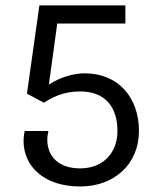

<svg xmlns="http://www.w3.org/2000/svg" viewBox="-20 -670 598 707"><path d="M70.8 -187.5C68.3 -175 66.7 -163.3 66.7 -151.7C66.7 -55 145 16.7 275 16.7C400 16.7 491.7 -65 491.7 -187.5C491.7 -310 416.7 -400 291.7 -400C250.8 -400 199.2 -385 160 -358.3L190.8 -583.3H441.7V-650H200H125L79.2 -325L141.7 -291.7C170 -310 210.8 -333.3 275 -333.3C365.8 -333.3 412.5 -277.5 412.5 -187.5C412.5 -110.8 363.3 -50 275 -50C197.5 -50 154.2 -92.5 154.2 -155.8C154.2 -166.7 155.8 -176.7 158.3 -187.5Z"/></svg>

Font: BoonHome
Style: Book
Weight: 400
Designer: Sungsit Sawaiwan
Foundry: Sungsit Sawaiwan
Version: Version 0.2